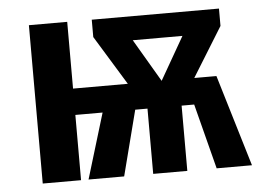

<svg xmlns="http://www.w3.org/2000/svg" viewBox="-43 -584 875 639"><g transform="rotate(-5 394.5 -264.5)"><path d="M682 -306 774 0H656L600 -218H558V0H444V-218H403L347 0H228L294 -218H203V0H75V-529H203V-306H386L285 -471V-529H710V-471L608 -306ZM415 -449 499 -306 581 -449Z"/></g></svg>

Font: FiraGO Medium
Style: Regular
Weight: 500
Designer: bBox Type
Foundry: bBox Type GmbH
Version: Version 1.001;PS 001.001;hotconv 1.0.88;makeotf.lib2.5.64775